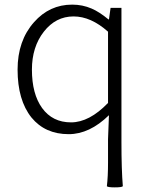

<svg xmlns="http://www.w3.org/2000/svg" viewBox="-20 -567 645 830"><path d="M476 243Q446 243 442 238Q447 196 447 137V35L451 -69Q367 13 277 13Q175 13 116 -59Q56 -134 56 -266Q56 -391 127 -471Q194 -547 292 -547Q337 -547 376 -530Q409 -516 449 -483H451L458 -533H505V-147V46Q505 166 511 238Q507 243 476 243ZM287 -38Q366 -38 447 -122V-276V-430Q373 -496 298 -496Q221 -496 169.5 -430Q118 -364 118 -266Q118 -161 162 -100Q207 -38 287 -38Z"/></svg>

Font: GenSekiGothic TW L
Style: Regular
Weight: 300
Version: Version 1.501;PS 1;hotconv 16.6.51;makeotf.lib2.5.65220